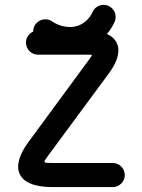

<svg xmlns="http://www.w3.org/2000/svg" viewBox="-20 -759 575 779"><path d="M437.5 -97.7H192.4C153.8 -97.7 153.8 -98.1 173.8 -125.5L422.9 -462.9C478.5 -538.6 469.2 -596.2 414.1 -621.1C426.3 -635.7 436.5 -651.9 444.8 -669.9C447.8 -676.3 449.2 -683.1 449.2 -690.4C449.2 -717.3 427.2 -739.3 400.4 -739.3C380.9 -739.3 363.8 -728 356 -710.9C343.3 -683.6 323.2 -664.1 295.4 -654.3C261.7 -642.6 218.8 -652.8 191.9 -671.9C183.6 -677.7 174.3 -680.7 163.6 -680.7C136.7 -680.7 114.7 -658.7 114.7 -631.8V-630.9C97.2 -623 85.4 -606 85.4 -585.9C85.4 -559.1 107.4 -537.1 134.3 -537.1H339.4C356 -537.1 356 -537.1 343.8 -520.5L95.7 -183.1C20 -81.1 43.5 0 192.4 0H437.5C464.4 0 486.3 -22 486.3 -48.8C486.3 -75.7 464.4 -97.7 437.5 -97.7Z"/></svg>

Font: Velvelyne Book
Style: Bold
Weight: 700
Designer: Manon Van der Borght et Mariel Nils
Foundry: Velvetyne
Version: Version 1.070;Glyphs 3.3.1 (3343)